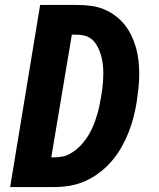

<svg xmlns="http://www.w3.org/2000/svg" viewBox="-20 -755 640 775"><path d="M21 0 142 -735H291Q319 -735 346.5 -731.5Q374 -728 398.5 -718Q423 -708 444 -692.5Q465 -677 481.5 -657Q498 -637 509.5 -613.5Q521 -590 528.5 -564Q536 -538 539 -511Q542 -484 542 -456.5Q542 -429 539 -401Q536 -373 532 -345Q527 -313 519 -282Q511 -251 499 -220.5Q487 -190 470.5 -161Q454 -132 432 -106Q410 -80 382.5 -59Q355 -38 325 -24.5Q295 -11 263 -5.5Q231 0 200 0ZM187 -120H200Q216 -120 232 -123Q248 -126 263 -134.5Q278 -143 291.5 -154.5Q305 -166 316 -179.5Q327 -193 336 -207.5Q345 -222 352 -237.5Q359 -253 364.5 -268.5Q370 -284 374.5 -300Q379 -316 382 -332Q385 -348 388 -364Q391 -380 393 -396Q395 -412 396 -428Q397 -444 397 -459.5Q397 -475 395.5 -490.5Q394 -506 390.5 -521Q387 -536 381.5 -550Q376 -564 368 -576.5Q360 -589 348.5 -598Q337 -607 322 -611Q307 -615 291 -615H270Z"/></svg>

Font: Iosevka SS04 Heavy Extended
Style: Italic
Weight: 900
Width: 7
Italic angle: -9°
Monospace: yes
Designer: Belleve Invis
Foundry: Belleve Invis
Version: Version 19.0.0; ttfautohint (v1.8.4)